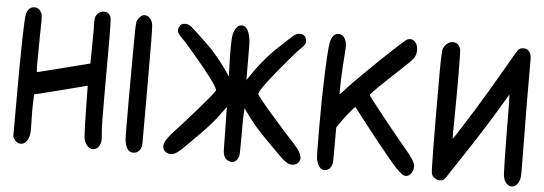

<svg xmlns="http://www.w3.org/2000/svg" viewBox="-50 -972 3051 1077"><g transform="rotate(5 1475.5 -433.5)"><path d="M50 -79V-272Q50 -733 61 -773Q73 -813 106 -813Q132 -813 146 -784Q151 -774 151 -742Q151 -731 150.5 -712Q150 -693 149.5 -658Q149 -623 149 -590Q148 -550 148 -500Q148 -452 151 -452Q154 -452 291.5 -487Q429 -522 432 -523L445 -526L446 -599Q447 -639 447 -723Q447 -736 446 -749.5Q445 -763 447 -776Q449 -798 464 -810.5Q479 -823 496 -823Q522 -823 534 -798Q539 -788 539 -679V-486V-340Q539 -179 542 -151Q545 -123 545 -109Q545 -89 538 -75Q525 -49 499 -49Q485 -49 473 -60Q452 -78 448 -114Q445 -156 443 -268L441 -401Q438 -400 307.5 -366.5Q177 -333 167 -331L146 -327L144 -285Q144 -280 143.5 -263Q143 -246 143 -235Q143 -225 143.5 -204.5Q144 -184 144 -175Q144 -164 144.5 -149Q145 -134 145 -130Q145 -104 141 -91Q127 -44 94 -44Q71 -44 57 -67Z M775 -109Q776 -83 762.5 -66Q749 -49 728 -49Q687 -49 679 -117Q677 -130 677 -342Q677 -755 681 -779Q683 -790 693 -803Q703 -816 711 -820Q717 -823 725 -823Q745 -823 759 -804Q770 -790 772 -767Q775 -731 775 -447Z M1325 -187Q1325 -111 1324 -96Q1323 -81 1318 -71Q1312 -58 1303 -52Q1292 -44 1281 -45Q1270 -46 1259 -52Q1235 -66 1233 -105Q1232 -122 1230 -286Q1228 -449 1225 -527Q1217 -716 1226 -758Q1232 -787 1250 -805Q1257 -812 1272 -813Q1287 -814 1298.5 -801.5Q1310 -789 1317 -762.5Q1324 -736 1324 -697L1325 -510Q1400 -625 1477.5 -698.5Q1555 -772 1568 -782Q1587 -798 1611.5 -793.5Q1636 -789 1640 -757Q1642 -741 1619 -719Q1596 -697 1551 -644Q1401 -468 1398 -439Q1397 -431 1479 -336.5Q1561 -242 1605 -195Q1649 -148 1659 -125Q1673 -94 1655.5 -74.5Q1638 -55 1607 -61Q1585 -67 1548 -104Q1526 -126 1463 -189.5Q1400 -253 1364 -303Q1337 -339 1328 -352L1325 -289ZM1230 -352Q1221 -339 1194 -303Q1158 -253 1095 -189.5Q1032 -126 1010 -104Q973 -67 951 -61Q920 -55 902.5 -74.5Q885 -94 899 -125Q909 -148 953 -195Q997 -242 1079 -336.5Q1161 -431 1160 -439Q1157 -468 1007 -644Q962 -697 939 -719Q916 -741 918 -757Q922 -789 946.5 -793.5Q971 -798 990 -782Q1003 -772 1080.5 -698.5Q1158 -625 1233 -510L1320 -439Z M1850 -187Q1850 -111 1849 -96Q1848 -81 1843 -71Q1836 -57 1828 -52Q1817 -45 1806 -45Q1794 -45 1784 -52Q1765 -66 1758 -105Q1755 -122 1755 -286Q1755 -449 1758 -527Q1764 -718 1772 -760Q1778 -793 1797 -807Q1802 -811 1816 -813H1820Q1835 -813 1847 -799.5Q1859 -786 1863 -763Q1864 -759 1864 -747Q1864 -730 1861 -691Q1852 -579 1852 -485V-480Q1852 -477 1854 -477Q1856 -477 1876 -500Q1913 -543 2050.5 -675.5Q2188 -808 2204 -815Q2212 -819 2221 -819Q2239 -819 2251.5 -802.5Q2264 -786 2264 -761V-754Q2262 -730 2249.5 -713Q2237 -696 2186 -649Q2022 -497 2022 -487Q2022 -481 2119 -360Q2216 -239 2258 -190Q2300 -140 2304 -115V-107Q2304 -85 2291 -68.5Q2278 -52 2261 -52Q2257 -52 2247 -56Q2226 -68 2193 -105Q2171 -129 2095 -224Q2019 -319 1982 -368Q1948 -413 1947 -413Q1944 -413 1914.5 -377Q1885 -341 1867 -314L1850 -289Z M2907 -125Q2907 -149 2906 -234Q2902 -579 2903 -710Q2903 -765 2902.5 -776Q2902 -787 2897 -797Q2885 -824 2858 -823H2855Q2839 -822 2829 -812Q2821 -803 2766 -706Q2682 -560 2617 -455Q2509 -281 2506 -284Q2505 -285 2506.5 -406.5Q2508 -528 2507.5 -654Q2507 -780 2504 -788Q2496 -816 2472 -822Q2464 -823 2460 -823Q2427 -821 2408 -784Q2401 -772 2401 -638Q2401 -103 2407 -80Q2411 -64 2422 -56Q2436 -46 2450 -44Q2472 -41 2486 -61Q2505 -89 2600 -233.5Q2695 -378 2767 -500L2802 -558L2804 -502Q2805 -401 2806 -275Q2808 -138 2810 -110.5Q2812 -83 2823 -67Q2838 -45 2858 -45Q2876 -45 2890 -62Q2904 -79 2906 -107Z"/></g></svg>

Font: Chanighter Handwriting Cyr
Style: Regular
Weight: 400
Designer: Sin Chanighter
Version: Version 001.001